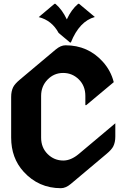

<svg xmlns="http://www.w3.org/2000/svg" viewBox="-20 -987 670 1017"><path d="M268.6 -966.8H273.4Q308.6 -937.5 334 -884.3Q357.4 -936 394 -966.8H398.9L482.4 -897Q400.4 -874.5 355.5 -762.2H350.6L290.5 -812.5Q254.9 -878.9 185.1 -896.5ZM302.7 9.8Q184.6 9.8 105 -77.6Q39.1 -149.9 39.1 -258.3V-473.6Q39.1 -503.9 49.8 -525.4Q58.6 -543 85.4 -565.4L274.9 -724.6Q301.8 -747.1 327.1 -747.1Q446.3 -747.1 524.9 -659.7Q567.4 -612.3 582.5 -551.8L437 -430.2H432.1V-479Q432.1 -532.2 397.5 -566.4Q362.8 -600.6 314.5 -600.6Q266.1 -600.6 231.9 -565.4Q197.8 -530.3 197.8 -479V-258.3Q197.8 -205.1 232.4 -170.9Q267.1 -136.7 315.4 -136.7Q356 -136.7 397.9 -171.9L590.8 -334V-263.7Q590.8 -233.4 580.1 -211.9Q571.3 -194.3 544.4 -171.9L355 -12.7Q328.1 9.8 302.7 9.8Z"/></svg>

Font: Gothica
Style: Bold
Weight: 700
Designer: Wojciech Kalinowski "wmk69" (wmk69@o2.pl)
Foundry: Wojciech Kalinowski "wmk69" (wmk69@o2.pl)
Version: Version 2.1.0; 2021-05-14